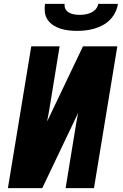

<svg xmlns="http://www.w3.org/2000/svg" viewBox="-20 -975 640 995"><path d="M21 0 142 -735H289L241 -441Q237 -417 233 -393Q229 -369 224 -345L410 -735H588L467 0H320L368 -294Q372 -318 376 -342Q380 -366 385 -390L199 0ZM379 -815Q357 -815 335.5 -817.5Q314 -820 293.5 -826.5Q273 -833 255.5 -844.5Q238 -856 226.5 -873Q215 -890 212.5 -911.5Q210 -933 213 -955H315Q313 -940 319.5 -928Q326 -916 338 -909.5Q350 -903 364 -900.5Q378 -898 393 -898Q408 -898 423 -900.5Q438 -903 452 -909.5Q466 -916 476.5 -928Q487 -940 489 -955H591Q588 -933 577.5 -911.5Q567 -890 550.5 -873Q534 -856 512.5 -844.5Q491 -833 468.5 -826.5Q446 -820 423.5 -817.5Q401 -815 379 -815Z"/></svg>

Font: Iosevka Aile Heavy Oblique
Style: Regular
Weight: 900
Italic angle: -9°
Designer: Belleve Invis
Foundry: Belleve Invis
Version: Version 31.1.0; ttfautohint (v1.8.4)